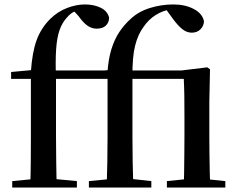

<svg xmlns="http://www.w3.org/2000/svg" viewBox="-20 -844 1071 864"><path d="M35 0V-29L149 -40H211L326 -29V0ZM116 0Q118 -58 118.5 -116.5Q119 -175 119 -232V-489H30V-520L159 -532L119 -511V-521Q125 -610 145 -664Q165 -718 206 -759Q240 -792 281.5 -808Q323 -824 363 -824Q402 -824 432.5 -809.5Q463 -795 471 -765Q471 -743 456.5 -729Q442 -715 415 -715Q394 -715 375 -727.5Q356 -740 333 -772L309 -798V-811H353V-803Q333 -800 315 -792Q297 -784 282 -766Q260 -743 248 -708.5Q236 -674 232.5 -621Q229 -568 232 -489V-232Q232 -175 233 -116.5Q234 -58 235 0ZM176 -489V-527H451V-489ZM380 0V-29L494 -40H562L661 -29V0ZM460 0Q462 -58 463 -116.5Q464 -175 464 -232V-489H376V-520L504 -532L463 -511Q467 -576 481 -621.5Q495 -667 517 -700Q539 -733 568 -759Q603 -792 654.5 -808Q706 -824 761 -824Q813 -824 852 -803.5Q891 -783 898 -748Q897 -727 882 -712Q867 -697 843 -697Q821 -697 801.5 -712Q782 -727 759 -758L725 -805V-811H750V-802Q714 -797 681.5 -777Q649 -757 626 -723Q601 -690 588 -638.5Q575 -587 576 -498V-232Q576 -175 577 -116.5Q578 -58 580 0ZM731 0V-29L838 -40H888L994 -29V0ZM807 0Q808 -25 808.5 -66.5Q809 -108 809.5 -153Q810 -198 810 -232V-317Q810 -372 809.5 -411Q809 -450 807 -489H521V-527H797L913 -541L925 -532L922 -385V-232Q922 -198 922.5 -153Q923 -108 924 -66.5Q925 -25 926 0Z"/></svg>

Font: Noto Serif TC SemiBold
Style: Regular
Weight: 600
Version: Version 2.002-H1;hotconv 1.1.0;makeotfexe 2.6.0